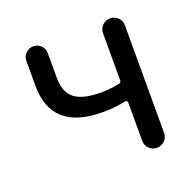

<svg xmlns="http://www.w3.org/2000/svg" viewBox="-101 -650 774 757"><g transform="rotate(-20 285.5 -271.5)"><path d="M388.7 -45.9V-207Q388.7 -210.9 385.7 -213.4Q382.8 -215.8 378.9 -214.8Q331.1 -205.1 282.2 -205.1Q67.4 -205.1 67.4 -393.6V-498Q67.4 -516.6 80.6 -529.8Q93.8 -543 112.3 -543Q130.9 -543 144 -529.8Q157.2 -516.6 157.2 -498V-393.6Q157.2 -334 191.4 -307.1Q225.6 -280.3 300.8 -280.3Q340.8 -280.3 378.9 -288.1Q388.7 -290 388.7 -299.8V-497.1Q388.7 -516.6 402.3 -529.8Q416 -543 434.6 -543Q453.1 -543 466.8 -529.8Q480.5 -516.6 480.5 -497.1V-45.9Q480.5 -26.4 466.8 -13.2Q453.1 0 434.6 0Q416 0 402.3 -13.2Q388.7 -26.4 388.7 -45.9Z"/></g></svg>

Font: irohamaru Regular
Style: Regular
Weight: 400
Designer: [Source Han Sans]
Ryoko NISHIZUKA  (kana & ideographs); Paul D. Hunt (Latin, Greek & Cyrillic); Wenlong ZHANG  (bopomofo
Version: Version 1.00